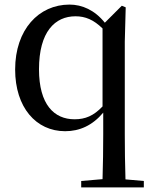

<svg xmlns="http://www.w3.org/2000/svg" viewBox="-20 -557 657 837"><path d="M426 260H607V232L527 225C525 159 524 94 524 29V-376L528 -525L511 -532L437 -458C393 -513 338 -537 283 -537C149 -537 46 -428 46 -254C46 -89 137 15 264 15C327 15 383 -10 430 -66V29C430 94 429 159 427 224L334 232V260ZM427 -93C388 -52 352 -37 305 -37C216 -37 150 -101 150 -255C150 -419 220 -486 309 -486C352 -486 388 -471 427 -433Z"/></svg>

Font: Noto Serif KR Medium
Style: Regular
Weight: 500
Designer: Ryoko NISHIZUKA 西塚涼子 (kana & ideographs); Frank Grießhammer (Latin, Greek & Cyrillic); Wenlong ZHANG 张文龙 (bopomofo); San
Foundry: Adobe
Version: Version 2.001;hotconv 1.1.0;makeotfexe 2.6.0